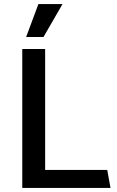

<svg xmlns="http://www.w3.org/2000/svg" viewBox="-20 -920 574 940"><path d="M168 -900H286L193 -739H108ZM521 0H89V-680H201V-88H505Z"/></svg>

Font: Palanquin SemiBold
Style: Regular
Weight: 600
Designer: Pria Ravichandran
Version: Version 1.0.4